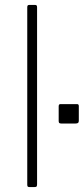

<svg xmlns="http://www.w3.org/2000/svg" viewBox="-20 -762 341 782"><path d="M131 -12Q131 -5 129 -2.5Q127 0 119 0H102Q95 0 93 -2Q91 -4 91 -10V-732Q91 -738 93 -740Q95 -742 100 -742H122Q127 -742 129 -740Q131 -738 131 -732ZM301 -270Q301 -264 298 -261.5Q295 -259 288 -259H229Q223 -259 221 -261.5Q219 -264 219 -269V-329Q219 -338 226 -338H294Q301 -338 301 -330Z"/></svg>

Font: Libre Franklin Thin
Style: Regular
Weight: 250
Designer: Pablo Impallari, Rodrigo Fuenzalida
Foundry: Impallari Type
Version: Version 1.002; ttfautohint (v1.5)